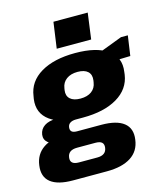

<svg xmlns="http://www.w3.org/2000/svg" viewBox="-160 -870 997 1163"><g transform="rotate(-15 338.0 -288.5)"><path d="M309 -161Q175 -161 106.5 -210Q38 -259 50 -347L53 -364Q65 -453 147.5 -502Q230 -551 363 -551Q497 -551 566 -502Q635 -453 622 -364L620 -347Q607 -259 524.5 -210Q442 -161 309 -161ZM152 191Q57 191 12.5 155.5Q-32 120 -22 50Q-13 -18 40 -54Q93 -90 190 -90H405Q500 -90 545 -54.5Q590 -19 580 50Q571 120 515.5 155.5Q460 191 365 191ZM330 95Q385 95 391 50Q394 28 382 17Q370 6 342 6H227Q171 6 165 50Q158 95 215 95ZM131 -55Q86 -55 62.5 -74.5Q39 -94 43 -125Q48 -159 76 -177.5Q104 -196 151 -196H313L309 -161H264Q242 -161 228 -152Q214 -143 212 -125Q210 -107 220 -98.5Q230 -90 253 -90H298L294 -55ZM325 -276Q368 -276 394.5 -295.5Q421 -315 426 -350L428 -362Q433 -398 412 -417.5Q391 -437 348 -437Q305 -437 278 -417Q251 -397 246 -362L244 -350Q239 -315 260.5 -295.5Q282 -276 325 -276ZM478 -504 657 -572H700L682 -447L469 -441ZM501 -768 479 -605H263L286 -768Z"/></g></svg>

Font: Pathway Extreme 28pt ExtraBold
Style: Italic
Weight: 800
Italic angle: -8°
Designer: Eduardo Rodriguez Tunni
Foundry: Eduardo Rodriguez Tunni
Version: Version 1.001;gftools[0.9.26]